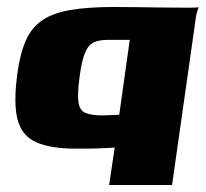

<svg xmlns="http://www.w3.org/2000/svg" viewBox="-20 -422 589 549"><path d="M292 107 308 0Q292 1 279.5 1.5Q267 2 255 2.5Q243 3 229 3Q215 3 196 3Q124 3 83 -15.5Q42 -34 30 -81Q18 -128 30 -214Q38 -271 54.5 -307.5Q71 -344 101.5 -364.5Q132 -385 182 -393.5Q232 -402 305 -402Q333 -402 371.5 -401.5Q410 -401 448 -400.5Q486 -400 514 -400Q542 -400 548 -401Q542 -386 539.5 -368.5Q537 -351 534 -329L472 107ZM275 -92Q280 -92 286.5 -92.5Q293 -93 299.5 -93Q306 -93 312 -93.5Q318 -94 321 -94L351 -308Q339 -308 324 -308Q309 -308 288 -308Q263 -308 247.5 -300.5Q232 -293 222.5 -269.5Q213 -246 207 -198Q201 -151 204.5 -128.5Q208 -106 224.5 -99Q241 -92 275 -92Z"/></svg>

Font: Genos Thin ExtraBold
Style: Italic
Weight: 800
Italic angle: -8°
Version: Version 1.010